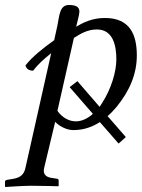

<svg xmlns="http://www.w3.org/2000/svg" viewBox="-39 -511 568 769"><path d="M266 -404C270 -422 279 -452 279 -464C279 -481 269 -491 237 -491C199 -491 199 -447 191 -409L178 -350C128 -314 91 -284 63 -249C67 -235 76 -228 94 -228C116 -257 138 -275 166 -298L63 161C57 189 42 201 10 206L-9 209C-14 210 -19 211 -19 217V236L-17 238C-17 238 51 233 87 233C126 233 194 235 194 235L196 233V213C196 208 194 206 190 205L171 202C156 200 130 195 138 161L182 -23C197 -7 226 10 255 10C295 10 330 -2 361 -22L436 64L465 38L392 -46C405 -57 417 -70 428 -83C482 -149 509 -217 509 -289C509 -373 481 -439 381 -439C330 -439 293 -420 266 -404ZM427 -273C427 -225 407 -155 369 -97C366 -92 363 -88 360 -83L271 -186L240 -162L333 -55C312 -36 288 -25 265 -25C239 -25 212 -38 191 -67L257 -359C282 -375 311 -393 349 -393C417 -393 427 -322 427 -273Z"/></svg>

Font: Libertinus Serif
Style: Italic
Weight: 400
Italic angle: -12°
Designer: Philipp H. Poll, Khaled Hosny
Foundry: Caleb Maclennan
Version: Version 7.050;RELEASE